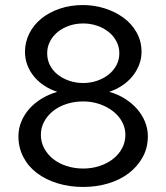

<svg xmlns="http://www.w3.org/2000/svg" viewBox="-20 -731 659 761"><path d="M310 10Q255 10 208 -4.5Q161 -19 126.5 -45Q92 -71 72.5 -108.5Q53 -146 53 -191Q53 -221 64.5 -249Q76 -277 96.5 -300Q117 -323 145 -340Q173 -357 207 -367Q179 -376 155.5 -391.5Q132 -407 115 -427.5Q98 -448 88.5 -473Q79 -498 79 -525Q79 -564 96 -598Q113 -632 143.5 -657Q174 -682 216.5 -696.5Q259 -711 309 -711Q354 -711 396 -697.5Q438 -684 470.5 -660Q503 -636 522 -601.5Q541 -567 541 -525Q541 -498 531 -473Q521 -448 504 -427.5Q487 -407 463.5 -391.5Q440 -376 413 -367Q446 -358 474 -340.5Q502 -323 522.5 -300Q543 -277 554.5 -249Q566 -221 566 -191Q566 -145 545.5 -108Q525 -71 490.5 -44.5Q456 -18 409 -4Q362 10 310 10ZM310 -402Q339 -402 365 -411Q391 -420 410.5 -435.5Q430 -451 441.5 -472.5Q453 -494 453 -520Q453 -545 441.5 -567Q430 -589 410.5 -604.5Q391 -620 365 -629Q339 -638 310 -638Q280 -638 254 -629Q228 -620 208.5 -604Q189 -588 178 -566.5Q167 -545 167 -520Q167 -494 178 -472.5Q189 -451 208.5 -435.5Q228 -420 254 -411Q280 -402 310 -402ZM310 -63Q344 -63 374.5 -73Q405 -83 428 -101Q451 -119 464 -143.5Q477 -168 477 -197Q477 -224 464 -248Q451 -272 428 -290Q405 -308 374.5 -318.5Q344 -329 310 -329Q275 -329 244 -319Q213 -309 190.5 -291Q168 -273 155 -249Q142 -225 142 -197Q142 -168 155 -143.5Q168 -119 190.5 -101Q213 -83 244 -73Q275 -63 310 -63Z"/></svg>

Font: Rosa Sans
Style: Regular
Weight: 400
Designer: Pentagram / MCKL
Foundry: Pentagram / MCKL
Version: Version 1.005;September 16, 2019;FontCreator 11.5.0.2425 64-